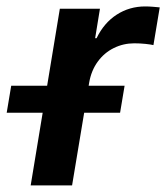

<svg xmlns="http://www.w3.org/2000/svg" viewBox="-74 -562 504 582"><path d="M19 0 107.4 -535.6H229L214.4 -446.3H218.8Q241.2 -492.7 279.8 -517.6Q318.4 -542.5 366.2 -542.5Q377.4 -542.5 389.4 -541.5Q401.4 -540.5 410.2 -539.6L391.1 -425.3Q383.3 -427.2 366.5 -429Q349.6 -430.7 333 -430.7Q299.8 -430.7 270.8 -416.3Q241.7 -401.9 222.2 -375Q202.6 -348.1 196.3 -311.5L144.5 0ZM-53.7 -220.2 -40 -302.2H303.7L290 -220.2Z"/></svg>

Font: Inter 20pt SemiBold
Style: Italic
Weight: 600
Italic angle: -9.3988°
Version: Version 4.001;git-66647c0bb